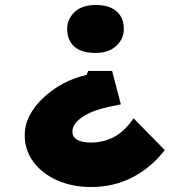

<svg xmlns="http://www.w3.org/2000/svg" viewBox="-20 -565 765 769"><path d="M429 -281 464 -147Q444 -143 418 -137.5Q392 -132 366.5 -123.5Q341 -115 319 -102Q297 -89 283.5 -73Q270 -57 270 -38Q270 -21 280.5 -11.5Q291 -2 307.5 2Q324 6 342 6Q395 6 437 -16.5Q479 -39 515 -91L640 36Q587 105 512 144.5Q437 184 345 184Q269 184 208.5 157Q148 130 113.5 83Q79 36 79 -23Q79 -65 98.5 -102.5Q118 -140 153 -173Q188 -206 232.5 -230Q277 -254 327 -265L333 -281ZM476 -449Q476 -410 446 -381.5Q416 -353 363 -353Q306 -353 277.5 -378.5Q249 -404 249 -449Q249 -488 278.5 -516.5Q308 -545 363 -545Q418 -545 447 -519.5Q476 -494 476 -449Z"/></svg>

Font: Lexend Giga ExtraBold
Style: Regular
Weight: 800
Designer: Bonnie Shaver-Troup, Thomas Jockin
Foundry: Lexend
Version: Version 1.007